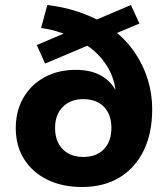

<svg xmlns="http://www.w3.org/2000/svg" viewBox="-20 -736 664 767"><path d="M307 11Q229 11 169.5 -18Q110 -47 76.5 -100Q43 -153 43 -224Q43 -293 73.5 -345.5Q104 -398 158 -427.5Q212 -457 283 -457Q347 -457 390.5 -430Q434 -403 454 -349H443Q442 -417 407.5 -472Q373 -527 316 -562L347 -561L160 -482L127 -556L256 -611L257 -593Q233 -603 204.5 -611.5Q176 -620 144 -624L169 -716Q235 -708 289 -690Q343 -672 384 -649L350 -651L503 -716L537 -642L430 -597L433 -616Q484 -577 518.5 -526Q553 -475 570.5 -418Q588 -361 588 -300Q588 -204 554 -134.5Q520 -65 457.5 -27Q395 11 307 11ZM313 -109Q365 -109 395 -140Q425 -171 425 -225Q425 -279 395 -309.5Q365 -340 312 -340Q262 -340 231 -309Q200 -278 200 -225Q200 -171 230.5 -140Q261 -109 313 -109Z"/></svg>

Font: Nunito Sans 9pt ExtraBold
Style: Regular
Weight: 800
Version: Version 3.101;gftools[0.9.27]